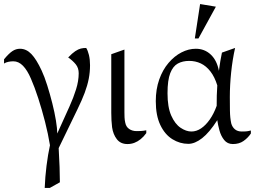

<svg xmlns="http://www.w3.org/2000/svg" viewBox="-26 -701 1264 949"><path d="M195 228Q197 174 204 118Q211 62 221 17Q212 -39 196.5 -99.5Q181 -160 163 -215.5Q145 -271 127 -312Q109 -354 87.5 -376Q66 -398 40 -398Q28 -398 15.5 -395.5Q3 -393 -6 -387V-408Q18 -437 35.5 -448.5Q53 -460 73 -460Q104 -460 129 -434Q154 -408 180 -352Q194 -322 207.5 -279Q221 -236 232.5 -190.5Q244 -145 250.5 -105Q257 -65 257 -41L318 -176Q337 -218 350 -259.5Q363 -301 363 -339Q363 -365 348.5 -383Q334 -401 311 -417Q331 -438 346 -448Q361 -458 373.5 -461Q386 -464 400 -464Q408 -452 413.5 -429.5Q419 -407 419 -379Q419 -344 412.5 -311Q406 -278 392.5 -242Q379 -206 357 -161L264 31Q267 80 268.5 124.5Q270 169 270 200L220 228Z M604 11Q570 11 551.5 -13Q533 -37 528 -72Q526 -88 525 -106Q524 -124 524 -143V-433L589 -456V-146Q589 -135 589.5 -121.5Q590 -108 593 -95Q597 -74 612.5 -63.5Q628 -53 649 -53Q659 -53 670 -53.5Q681 -54 697 -57V-43Q684 -25 669 -13Q654 -1 638 5Q622 11 604 11Z M905 10Q863 10 826 -13Q789 -36 766.5 -83Q744 -130 744 -201Q744 -260 761 -308Q778 -356 807 -390Q836 -424 871 -442Q906 -460 942 -460Q985 -460 1015.5 -431.5Q1046 -403 1056 -351Q1059 -376 1063 -399Q1067 -422 1071 -441L1136 -464Q1123 -406 1116.5 -343Q1110 -280 1110 -222Q1110 -191 1110.5 -154.5Q1111 -118 1117 -91Q1122 -73 1135 -62Q1148 -51 1169 -51Q1180 -51 1189 -51.5Q1198 -52 1214 -56V-41Q1199 -19 1177.5 -4Q1156 11 1125 11Q1098 11 1082 -9Q1066 -29 1058.5 -57Q1051 -85 1048 -107Q1009 -46 973 -18Q937 10 905 10ZM920 -51Q945 -51 968 -66.5Q991 -82 1011 -110.5Q1031 -139 1045 -178Q1045 -206 1045.5 -228.5Q1046 -251 1048 -279Q1035 -321 1014 -348Q993 -375 966.5 -387.5Q940 -400 909 -400Q877 -400 853 -387Q829 -374 815.5 -339.5Q802 -305 802 -240Q802 -171 820.5 -129.5Q839 -88 866.5 -69.5Q894 -51 920 -51ZM937 -511 963 -681 1041 -668 955 -511Z"/></svg>

Font: Ancizar Serif Light
Style: Regular
Weight: 300
Designer: Cesar Puertas, Viviana Monsalve, Julian Moncada, Julian Prieto, Jose Castro, Felipe Aragon, Mariel Hernandez, Sara Alarc
Version: Version 8.100